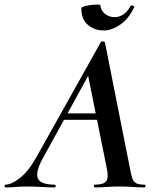

<svg xmlns="http://www.w3.org/2000/svg" viewBox="-58 -818 683 838"><path d="M-34 0Q-38 0 -38 -6Q-38 -12 -34 -12Q-8 -12 30 -42Q68 -72 103 -136L382 -634Q384 -638 391.5 -637Q399 -636 400 -633L509 -84Q514 -57 519 -41Q524 -25 536 -18.5Q548 -12 573 -12Q577 -12 577 -6Q577 0 573 0Q547 0 520.5 -2Q494 -4 462 -4Q431 -4 406.5 -2Q382 0 356 0Q352 0 352 -6Q352 -12 356 -12Q394 -12 405.5 -27Q417 -42 408 -84L323 -505L379 -582L130 -129Q107 -88 104.5 -62Q102 -36 121 -24Q140 -12 181 -12Q185 -12 185 -6Q185 0 180 0Q157 0 123.5 -2Q90 -4 58 -4Q29 -4 10.5 -2Q-8 0 -34 0ZM202 -295 218 -323H405L407 -295ZM395 -685Q355 -685 326 -709Q297 -733 297 -782Q297 -787 309.5 -790.5Q322 -794 338.5 -796Q355 -798 367.5 -798Q380 -798 380 -795Q383 -770 401.5 -756.5Q420 -743 443 -743Q461 -743 479.5 -754.5Q498 -766 511 -791Q515 -796 522 -793Q529 -790 528 -788Q505 -737 467.5 -711Q430 -685 395 -685Z"/></svg>

Font: Cormorant
Style: Bold Italic
Weight: 700
Italic angle: -10°
Designer: Christian Thalmann (Catharsis Fonts)
Foundry: Catharsis Fonts
Version: Version 4.000